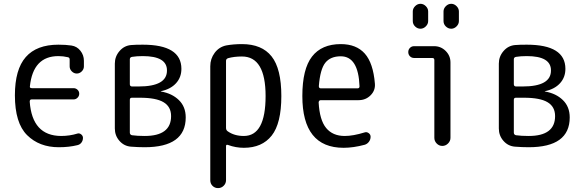

<svg xmlns="http://www.w3.org/2000/svg" viewBox="-20 -760 3040 1000"><path d="M286.1 6.8Q184.6 6.8 121.1 -56.2Q57.6 -119.1 57.6 -263.7Q57.6 -398.4 114.3 -462.9Q170.9 -527.3 284.2 -527.3Q323.2 -527.3 352.1 -522.9Q380.9 -518.6 398.9 -495.6Q417 -472.7 417 -443.4V-414.1Q417 -399.4 405.8 -388.2Q394.5 -377 379.9 -377Q365.2 -377 354 -388.2Q342.8 -399.4 342.8 -414.1V-450.2Q342.8 -460 334 -461.9Q309.6 -467.8 284.2 -467.8Q152.3 -467.8 135.7 -310.5Q133.8 -300.8 146.5 -300.8H363.3Q375 -300.8 383.8 -292.5Q392.6 -284.2 392.6 -272Q392.6 -259.8 383.8 -251Q375 -242.2 363.3 -242.2H144.5Q134.8 -242.2 134.8 -230.5Q147.5 -52.7 297.9 -51.8Q342.8 -51.8 383.8 -64.5Q393.6 -67.4 402.8 -60.1Q412.1 -52.7 412.1 -42Q412.1 -28.3 404.3 -17.6Q396.5 -6.8 382.8 -3.9Q339.8 6.8 286.1 6.8Z M656.2 -240.2V-69.3Q656.2 -58.6 667 -55.7Q695.3 -51.8 733.4 -51.8Q871.1 -51.8 871.1 -155.3Q871.1 -204.1 832 -227.5Q793 -251 709 -251H667Q656.2 -251 656.2 -240.2ZM656.2 -451.2V-321.3Q656.2 -310.5 667 -309.6H702.1Q850.6 -309.6 849.6 -393.6Q849.6 -467.8 723.6 -467.8Q691.4 -467.8 668 -463.9Q656.2 -461.9 656.2 -451.2ZM662.1 3.9Q626 1 602.1 -26.4Q578.1 -53.7 578.1 -90.8V-428.7Q578.1 -465.8 602.5 -494.1Q627 -522.5 663.1 -525.4Q684.6 -527.3 723.6 -527.3Q924.8 -527.3 924.8 -401.4Q924.8 -357.4 897 -326.7Q869.1 -295.9 819.3 -285.2Q817.4 -285.2 817.4 -284.2Q817.4 -283.2 819.3 -283.2Q876 -273.4 911.6 -238.8Q947.3 -204.1 947.3 -148.4Q947.3 6.8 733.4 6.8Q700.2 6.8 662.1 3.9Z M1157.2 -443.4V-93.8Q1157.2 -82 1166 -76.2Q1200.2 -51.8 1250 -51.8Q1363.3 -51.8 1363.3 -259.8Q1363.3 -465.8 1240.2 -465.8Q1199.2 -465.8 1168 -457Q1157.2 -453.1 1157.2 -443.4ZM1075.2 178.7V-415Q1075.2 -454.1 1098.1 -484.9Q1121.1 -515.6 1158.2 -523.4Q1196.3 -530.3 1240.2 -530.3Q1343.8 -530.3 1394.5 -466.3Q1445.3 -402.3 1445.3 -259.8Q1445.3 -117.2 1395 -53.7Q1344.7 9.8 1250 9.8Q1208 9.8 1168 -4.9Q1157.2 -8.8 1157.2 1V178.7Q1157.2 195.3 1145 207.5Q1132.8 219.7 1115.7 219.7Q1098.6 219.7 1086.9 208Q1075.2 196.3 1075.2 178.7Z M1754.9 -466.8Q1701.2 -466.8 1674.3 -433.1Q1647.5 -399.4 1640.6 -311.5Q1640.6 -299.8 1651.4 -299.8H1841.8Q1852.5 -299.8 1852.5 -310.5Q1846.7 -466.8 1754.9 -466.8ZM1769.5 9.8Q1554.7 9.8 1554.7 -259.8Q1554.7 -400.4 1605 -465.3Q1655.3 -530.3 1754.9 -530.3Q1835.9 -530.3 1879.9 -481Q1923.8 -431.6 1932.6 -324.2Q1935.5 -289.1 1910.2 -263.7Q1884.8 -238.3 1847.7 -238.3H1651.4Q1640.6 -238.3 1639.6 -226.6Q1644.5 -134.8 1678.7 -93.3Q1712.9 -51.8 1775.4 -51.8Q1819.3 -51.8 1878.9 -70.3Q1889.6 -74.2 1899.9 -66.9Q1910.2 -59.6 1910.2 -47.9Q1910.2 -33.2 1901.4 -21.5Q1892.6 -9.8 1878.9 -5.9Q1820.3 9.8 1769.5 9.8Z M2136.7 -458Q2124 -458 2115.2 -466.8Q2106.4 -475.6 2106.4 -488.8Q2106.4 -502 2115.2 -510.7Q2124 -519.5 2136.7 -519.5H2241.2Q2276.4 -519.5 2301.3 -494.6Q2326.2 -469.7 2326.2 -434.6V-42Q2326.2 -25.4 2313.5 -12.7Q2300.8 0 2283.7 0Q2266.6 0 2254.4 -12.7Q2242.2 -25.4 2242.2 -42V-447.3Q2242.2 -458 2231.4 -458ZM2290 -700.2Q2290 -715.8 2302.2 -728Q2314.5 -740.2 2330.1 -740.2Q2345.7 -740.2 2357.9 -728Q2370.1 -715.8 2370.1 -700.2V-650.4Q2370.1 -634.8 2357.9 -622.6Q2345.7 -610.4 2330.1 -610.4Q2314.5 -610.4 2302.2 -622.1Q2290 -633.8 2290 -650.4ZM2129.9 -700.2Q2129.9 -715.8 2142.1 -728Q2154.3 -740.2 2169.9 -740.2Q2185.5 -740.2 2197.8 -728Q2210 -715.8 2210 -700.2V-650.4Q2210 -634.8 2197.8 -622.6Q2185.5 -610.4 2169.9 -610.4Q2154.3 -610.4 2142.1 -622.1Q2129.9 -633.8 2129.9 -650.4Z M2656.2 -240.2V-69.3Q2656.2 -58.6 2667 -55.7Q2695.3 -51.8 2733.4 -51.8Q2871.1 -51.8 2871.1 -155.3Q2871.1 -204.1 2832 -227.5Q2793 -251 2709 -251H2667Q2656.2 -251 2656.2 -240.2ZM2656.2 -451.2V-321.3Q2656.2 -310.5 2667 -309.6H2702.1Q2850.6 -309.6 2849.6 -393.6Q2849.6 -467.8 2723.6 -467.8Q2691.4 -467.8 2668 -463.9Q2656.2 -461.9 2656.2 -451.2ZM2662.1 3.9Q2626 1 2602.1 -26.4Q2578.1 -53.7 2578.1 -90.8V-428.7Q2578.1 -465.8 2602.5 -494.1Q2627 -522.5 2663.1 -525.4Q2684.6 -527.3 2723.6 -527.3Q2924.8 -527.3 2924.8 -401.4Q2924.8 -357.4 2897 -326.7Q2869.1 -295.9 2819.3 -285.2Q2817.4 -285.2 2817.4 -284.2Q2817.4 -283.2 2819.3 -283.2Q2876 -273.4 2911.6 -238.8Q2947.3 -204.1 2947.3 -148.4Q2947.3 6.8 2733.4 6.8Q2700.2 6.8 2662.1 3.9Z"/></svg>

Font: Rounded-X Mgen+ 1mn regular
Style: Regular
Weight: 400
Designer: [Source Han Sans]
Ryoko NISHIZUKA  (kana & ideographs); Paul D. Hunt (Latin, Greek & Cyrillic); Wenlong ZHANG  (bopomofo
Version: Version 1.059.20150602